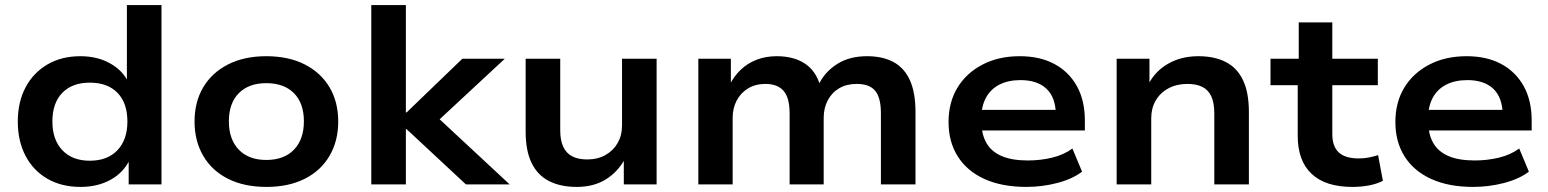

<svg xmlns="http://www.w3.org/2000/svg" viewBox="-20 -725 6087 755"><path d="M297 10Q222 10 166.5 -22Q111 -54 80.5 -112Q50 -170 50 -247Q50 -324 80.5 -381.5Q111 -439 166.5 -471.5Q222 -504 296 -504Q363 -504 413.5 -475.5Q464 -447 486 -399H479V-705H615V0H486V-101H492Q468 -48 416.5 -19Q365 10 297 10ZM333 -93Q403 -93 442 -134.5Q481 -176 481 -247Q481 -320 442 -360Q403 -400 333 -400Q264 -400 225 -360Q186 -320 186 -247Q186 -176 225 -134.5Q264 -93 333 -93Z M1028 10Q940 10 876.5 -22Q813 -54 779 -112.5Q745 -171 745 -247Q745 -324 779 -381.5Q813 -439 876.5 -471.5Q940 -504 1027 -504Q1115 -504 1178.5 -471.5Q1242 -439 1276 -381.5Q1310 -324 1310 -247Q1310 -171 1276 -112.5Q1242 -54 1178.5 -22Q1115 10 1028 10ZM1027 -96Q1097 -96 1136 -136.5Q1175 -177 1175 -248Q1175 -319 1136 -358.5Q1097 -398 1027 -398Q958 -398 919 -358.5Q880 -319 880 -248Q880 -177 919 -136.5Q958 -96 1027 -96Z M1440 0V-705H1576V-283H1579L1798 -494H1965L1682 -231L1684 -279L1984 0H1812L1579 -217H1576V0Z M2248 10Q2184 10 2139 -13Q2094 -36 2070.5 -84Q2047 -132 2047 -208V-494H2183V-212Q2183 -173 2195 -147.5Q2207 -122 2230.5 -110Q2254 -98 2289 -98Q2330 -98 2361 -115.5Q2392 -133 2409 -163Q2426 -193 2426 -231V-494H2562V0H2433V-103H2439Q2411 -50 2363 -20Q2315 10 2248 10Z M2726 0V-494H2854V-391H2849Q2866 -425 2892.5 -450.5Q2919 -476 2955 -490Q2991 -504 3034 -504Q3100 -504 3143.5 -476Q3187 -448 3204 -392H3199Q3223 -442 3271.5 -473Q3320 -504 3389 -504Q3451 -504 3493.5 -481Q3536 -458 3558 -409.5Q3580 -361 3580 -284V0H3444V-279Q3444 -341 3421.5 -368Q3399 -395 3349 -395Q3309 -395 3280 -378Q3251 -361 3235 -330.5Q3219 -300 3219 -262V0H3085V-279Q3085 -341 3061 -368Q3037 -395 2990 -395Q2950 -395 2921 -377Q2892 -359 2876.5 -329Q2861 -299 2861 -262V0Z M4016 10Q3920 10 3851.5 -21Q3783 -52 3746.5 -109.5Q3710 -167 3710 -245Q3710 -322 3744.5 -379.5Q3779 -437 3842.5 -470.5Q3906 -504 3990 -504Q4069 -504 4126 -473.5Q4183 -443 4214.5 -386.5Q4246 -330 4246 -251V-212H3818V-293H4151L4132 -275Q4131 -342 4095 -376Q4059 -410 3993 -410Q3945 -410 3910.5 -392.5Q3876 -375 3857.5 -341.5Q3839 -308 3839 -261V-250Q3839 -198 3858.5 -163.5Q3878 -129 3918.5 -111.5Q3959 -94 4022 -94Q4071 -94 4117 -105Q4163 -116 4197 -141L4235 -50Q4197 -21 4137.5 -5.5Q4078 10 4016 10Z M4371 0V-494H4500V-392H4495Q4522 -445 4573.5 -474.5Q4625 -504 4692 -504Q4756 -504 4800.5 -481Q4845 -458 4868 -409.5Q4891 -361 4891 -284V0H4755V-279Q4755 -320 4743.5 -345.5Q4732 -371 4708.5 -383Q4685 -395 4649 -395Q4607 -395 4574.5 -377.5Q4542 -360 4524.5 -329.5Q4507 -299 4507 -261V0Z M5298 10Q5192 10 5137.5 -41.5Q5083 -93 5083 -191V-390H4976V-494H5087V-637H5219V-494H5398V-390H5219V-198Q5219 -149 5244.5 -125.5Q5270 -102 5323 -102Q5343 -102 5361.5 -105.5Q5380 -109 5399 -115L5418 -14Q5395 -2 5364 4Q5333 10 5298 10Z M5773 10Q5677 10 5608.5 -21Q5540 -52 5503.5 -109.5Q5467 -167 5467 -245Q5467 -322 5501.5 -379.5Q5536 -437 5599.5 -470.5Q5663 -504 5747 -504Q5826 -504 5883 -473.5Q5940 -443 5971.5 -386.5Q6003 -330 6003 -251V-212H5575V-293H5908L5889 -275Q5888 -342 5852 -376Q5816 -410 5750 -410Q5702 -410 5667.5 -392.5Q5633 -375 5614.5 -341.5Q5596 -308 5596 -261V-250Q5596 -198 5615.5 -163.5Q5635 -129 5675.5 -111.5Q5716 -94 5779 -94Q5828 -94 5874 -105Q5920 -116 5954 -141L5992 -50Q5954 -21 5894.5 -5.5Q5835 10 5773 10Z"/></svg>

Font: Nunito Sans 10pt SemiExpanded
Style: Bold
Weight: 700
Width: 6
Designer: Vernon Adams
Foundry: Vernon Adams
Version: Version 3.101;gftools[0.9.27]